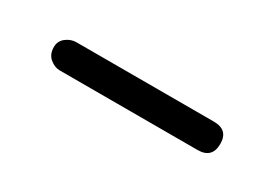

<svg xmlns="http://www.w3.org/2000/svg" viewBox="-13 -432 427 299"><g transform="rotate(30 200.0 -282.5)"><path d="M350 -283Q350 -257 324 -257H76Q67 -257 58.5 -264Q50 -271 50 -284Q50 -295 58.5 -301.5Q67 -308 77 -308H324Q350 -308 350 -283Z"/></g></svg>

Font: Agu Display
Style: Regular
Weight: 400
Designer: Oluwaseun Badejo
Version: Version 1.103